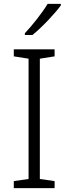

<svg xmlns="http://www.w3.org/2000/svg" viewBox="-20 -968 351 988"><path d="M293 -940V-948H225C199 -904 145 -836 108 -797V-788H147C197 -828 263 -899 293 -940ZM261 0V-36L185 -47V-666L261 -678V-714H51V-678L127 -666V-47L51 -36V0Z"/></svg>

Font: Noto Sans Devanagari UI Light
Style: Regular
Weight: 300
Designer: Jelle Bosma - Monotype Design Team
Foundry: Monotype Imaging Inc.
Version: Version 2.004